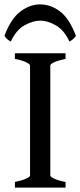

<svg xmlns="http://www.w3.org/2000/svg" viewBox="-35 -859 367 879"><path d="M33.2 0V-25.9Q65.9 -32.7 84.2 -41Q102.5 -49.3 102.5 -55.7V-559.1Q102.5 -564.9 85.4 -573.7Q68.4 -582.5 33.2 -589.4V-615.2H265.1V-589.4Q231.9 -582.5 213.6 -574.2Q195.3 -565.9 195.3 -559.1V-55.7Q195.3 -49.8 212.6 -41.3Q230 -32.7 265.1 -25.9V0ZM-14.6 -694.8Q14.6 -773.4 58.3 -806.2Q102.1 -838.9 147.9 -838.9Q197.8 -838.9 240.5 -806.2Q283.2 -773.4 312.5 -694.8Q300.8 -677.2 282.7 -668.9Q258.8 -721.2 220.7 -742.9Q182.6 -764.6 149.9 -764.6Q115.2 -764.6 76.9 -742.9Q38.6 -721.2 14.6 -668.9Q-2.9 -676.8 -14.6 -694.8Z"/></svg>

Font: Gentium Book Plus
Style: Regular
Weight: 400
Designer: Victor Gaultney, Annie Olsen, Iska Routamaa, Becca Hirsbrunner
Foundry: SIL International
Version: Version 6.101